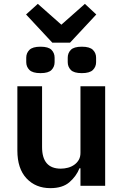

<svg xmlns="http://www.w3.org/2000/svg" viewBox="-20 -963 640 995"><path d="M397 -91H392Q375 -49 339.5 -18.5Q304 12 241 12Q165 12 117.5 -38.5Q70 -89 70 -183V-516H198V-201Q198 -89 295 -89Q314 -89 332.5 -94Q351 -99 365.5 -109.5Q380 -120 388.5 -135Q397 -150 397 -171V-516H525V0H397ZM251 -742 115 -888 176 -943 298 -835 420 -943 479 -888 343 -742ZM190 -584Q149 -584 132.5 -600.5Q116 -617 116 -641V-664Q116 -688 132.5 -704.5Q149 -721 190 -721Q231 -721 247 -704.5Q263 -688 263 -664V-641Q263 -617 247 -600.5Q231 -584 190 -584ZM404 -584Q363 -584 347 -600.5Q331 -617 331 -641V-664Q331 -688 347 -704.5Q363 -721 404 -721Q445 -721 461.5 -704.5Q478 -688 478 -664V-641Q478 -617 461.5 -600.5Q445 -584 404 -584Z"/></svg>

Font: IBM Plex Mono SemiBold
Style: Regular
Weight: 600
Monospace: yes
Designer: Mike Abbink, Paul van der Laan, Pieter van Rosmalen
Foundry: Bold Monday
Version: Version 2.3